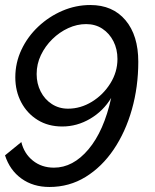

<svg xmlns="http://www.w3.org/2000/svg" viewBox="-24 -591 618 765"><path d="M173 154Q108 154 61.5 120.5Q15 87 -4 28L61 -25Q72 21 107 49Q142 77 191 77Q267 77 328.5 4Q390 -69 419 -201Q388 -149 335.5 -118Q283 -87 224 -87Q168 -87 126 -113Q84 -139 60.5 -183.5Q37 -228 37 -283Q37 -341 61.5 -393Q86 -445 128.5 -485Q171 -525 224.5 -548Q278 -571 336 -571Q425 -571 476 -510.5Q527 -450 527 -345Q527 -245 501.5 -155Q476 -65 429 4.5Q382 74 317 114Q252 154 173 154ZM247 -158Q297 -158 342 -185.5Q387 -213 415.5 -258.5Q444 -304 444 -356Q444 -395 428 -426.5Q412 -458 384 -476.5Q356 -495 319 -495Q283 -495 248 -479Q213 -463 184.5 -435Q156 -407 139 -371.5Q122 -336 122 -296Q122 -258 138 -226.5Q154 -195 182.5 -176.5Q211 -158 247 -158Z"/></svg>

Font: Raleway Medium
Style: Italic
Weight: 500
Italic angle: -12°
Designer: Matt McInerney, Pablo Impallari, Rodrigo Fuenzalida
Foundry: Matt McInerney, Pablo Impallari, Rodrigo Fuenzalida
Version: Version 4.026